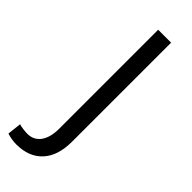

<svg xmlns="http://www.w3.org/2000/svg" viewBox="-295 -549 785 785"><g transform="rotate(45 97.0 -157.0)"><path d="M85.9 -528.3H160.6V43.5Q160.6 126 120.1 169.7Q79.6 213.4 7.8 213.4Q-21 213.4 -46.9 204.6L-40 144Q-32.7 147 -16.8 148.9Q-1 150.9 7.8 150.9Q44.9 150.9 65.4 122.6Q85.9 94.2 85.9 43.5Z"/></g></svg>

Font: Vazirmatn RD FD Light
Style: Regular
Weight: 300
Designer: Saber Rastikerdar
Foundry: Saber Rastikerdar
Version: Version 33.003